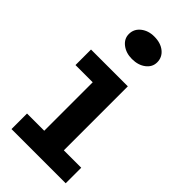

<svg xmlns="http://www.w3.org/2000/svg" viewBox="-222 -750 804 804"><g transform="rotate(45 180.0 -348.5)"><path d="M28 0V-92H130V-379H28V-471H246V-92H349V0ZM177 -564Q142 -564 118 -582.5Q94 -601 94 -629Q94 -659 118 -678Q142 -697 177 -697Q215 -697 238.5 -678Q262 -659 262 -629Q262 -601 238 -582.5Q214 -564 177 -564Z"/></g></svg>

Font: BioRhyme ExtraBold SemiBold
Style: Regular
Weight: 600
Version: Version 1.600;gftools[0.9.33]